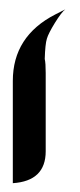

<svg xmlns="http://www.w3.org/2000/svg" viewBox="-20 -833 174 418"><path d="M122.1 -812.6Q114.2 -806.8 99.5 -783.2Q85.3 -760 82.1 -748.9Q78.4 -737.4 77.4 -704.7Q79.5 -695.8 79.5 -674.2V-503.7Q79.5 -438.9 7.9 -434.2V-656.8Q7.9 -754.2 100.5 -801.6Z"/></svg>

Font: MM Bagan
Style: Regular
Weight: 400
Designer: Khon Soe Zaw Thu
Version: Version 1.00 July 10, 2016, initial release